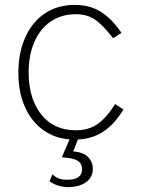

<svg xmlns="http://www.w3.org/2000/svg" viewBox="-20 -560 579 784"><path d="M476 -426 442 -404Q398 -460 366.5 -481Q335 -502 290 -502Q231 -502 187.5 -472.5Q144 -443 120.5 -389Q97 -335 97 -265Q97 -157 148.5 -92.5Q200 -28 289 -28Q342 -28 378.5 -53.5Q415 -79 450 -135L484 -113Q447 -51 398.5 -20.5Q350 10 285 10Q215 10 163 -24.5Q111 -59 83 -120.5Q55 -182 55 -263Q55 -344 83 -407Q111 -470 163 -505Q215 -540 285 -540Q348 -540 393 -511Q438 -482 476 -426ZM259 204Q215 204 182 180L194 152Q206 163 219.5 168.5Q233 174 255 174Q315 174 315 131Q315 107 296.5 96Q278 85 238 83Q232 83 234 79L270 -5H304L279 58Q322 62 340.5 82Q359 102 359 129Q359 165 330.5 184.5Q302 204 259 204Z"/></svg>

Font: Morrison Thin
Style: Regular
Weight: 100
Designer: Pablo Impallari, Rodrigo Fuenzalida (Modified by Dan O. Williams)
Version: Version 0.03;June 6, 2019;FontCreator 11.5.0.2425 64-bit; tt